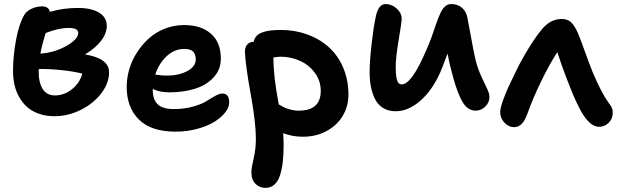

<svg xmlns="http://www.w3.org/2000/svg" viewBox="-20 -600 3038 942"><path d="M247.1 -29.8Q205.1 -29.8 170.7 -42Q136.2 -54.2 113 -75Q89.8 -95.7 74 -124Q58.1 -152.3 51 -184.1Q43.9 -215.8 43.9 -251Q43.9 -323.2 58.3 -402.6Q72.8 -481.9 99.1 -526.9Q110.4 -545.9 135.3 -557.4Q160.2 -568.8 187 -568.8Q217.8 -568.8 225.1 -542Q290.5 -561 362.8 -561Q428.7 -561 466.3 -537.8Q503.9 -514.6 503.9 -473.1Q503.9 -435.5 475.3 -398.9Q446.8 -362.3 397 -333Q515.1 -314 515.1 -245.1Q515.1 -192.4 477.1 -142.3Q439 -92.3 376.5 -61Q314 -29.8 247.1 -29.8ZM317.9 -462.9Q266.6 -462.9 204.1 -438Q185.5 -378.4 178.2 -336.9Q248 -341.8 305.9 -374.8Q363.8 -407.7 363.8 -438Q363.8 -462.9 317.9 -462.9ZM169.9 -244.1Q169.9 -194.3 189.7 -163.1Q209.5 -131.8 250 -131.8Q294.4 -131.8 332.8 -162.1Q371.1 -192.4 383.8 -238.8Q343.8 -249.5 280.5 -256.1Q217.3 -262.7 169.9 -261.2Z M841.8 45.9Q721.2 45.9 661.4 -13.7Q601.6 -73.2 601.6 -173.8Q601.6 -216.3 614 -259.5Q626.5 -302.7 651.4 -341.6Q676.3 -380.4 709.7 -410.9Q743.2 -441.4 788.3 -459.2Q833.5 -477.1 883.8 -477.1Q966.3 -477.1 1014.9 -434.6Q1063.5 -392.1 1063.5 -313Q1063.5 -259.3 1028.8 -221.2Q994.1 -183.1 938 -165Q881.8 -147 810.5 -147Q761.2 -147 729.5 -164.1V-157.2Q729.5 -112.3 753.4 -88.6Q777.3 -64.9 832.5 -64.9Q883.8 -64.9 926.5 -76.9Q969.2 -88.9 991.5 -103Q1013.7 -117.2 1035.2 -129.2Q1056.6 -141.1 1070.8 -141.1Q1104.5 -141.1 1104.5 -97.2Q1104.5 -72.8 1084.2 -47.4Q1064 -22 1030 -1.2Q996.1 19.5 946 32.7Q896 45.9 841.8 45.9ZM883.8 -359.9Q835.9 -359.9 797.9 -324.5Q759.8 -289.1 741.7 -233.9Q774.9 -229 797.9 -229Q856.9 -229 898.7 -251.2Q940.4 -273.4 940.4 -308.1Q940.4 -334.5 927.2 -347.2Q914.1 -359.9 883.8 -359.9Z M1465.8 70.8Q1413.1 70.8 1369.6 53.2Q1371.6 89.4 1371.6 106.9Q1371.6 154.3 1367.9 189.9Q1364.3 225.6 1354.7 257.1Q1345.2 288.6 1326.9 305.2Q1308.6 321.8 1281.7 321.8Q1253.9 321.8 1233.6 302Q1213.4 282.2 1213.4 245.1Q1213.4 224.6 1224.4 177.7Q1235.4 130.9 1235.4 80.1Q1235.4 1.5 1210 -138.4Q1184.6 -278.3 1181.6 -345.2Q1181.2 -368.2 1193.1 -381.6Q1205.1 -395 1224.6 -395Q1230.5 -425.8 1262.7 -439.5Q1294.9 -453.1 1357.4 -453.1Q1426.3 -453.1 1486.6 -431.4Q1546.9 -409.7 1592 -369.6Q1637.2 -329.6 1663.3 -269Q1689.5 -208.5 1689.5 -134.8Q1689.5 -80.1 1662.6 -33.4Q1635.7 13.2 1584 42Q1532.2 70.8 1465.8 70.8ZM1321.8 -307.1Q1321.8 -223.1 1347.7 -87.9Q1364.3 -78.1 1373 -73.5Q1381.8 -68.8 1402.6 -63Q1423.3 -57.1 1445.8 -57.1Q1553.7 -57.1 1553.7 -153.8Q1553.7 -204.1 1524.2 -243.4Q1494.6 -282.7 1450.2 -302.2Q1405.8 -321.8 1356.4 -321.8Q1345.2 -321.8 1320.8 -317.9Q1321.8 -314.9 1321.8 -307.1Z M1921.4 -54.2Q1885.3 -54.2 1859.4 -70.3Q1833.5 -86.4 1819.6 -114.7Q1805.7 -143.1 1799.6 -175.3Q1793.5 -207.5 1793.5 -246.1Q1793.5 -300.8 1803 -383.1Q1812.5 -465.3 1821.8 -508.8Q1834 -580.1 1871.6 -580.1Q1901.9 -580.1 1926.3 -558.1Q1950.7 -536.1 1950.7 -507.8Q1950.7 -491.2 1936 -404.3Q1921.4 -317.4 1921.4 -272.9Q1921.4 -254.4 1922.4 -241.5Q1923.3 -228.5 1926 -214.6Q1928.7 -200.7 1934.8 -193.4Q1940.9 -186 1950.7 -186Q1999.5 -186 2069.3 -349.1Q2083.5 -379.4 2097.4 -418.2Q2111.3 -457 2119.9 -482.7Q2128.4 -508.3 2139.2 -532.2Q2149.9 -556.2 2163.1 -568.1Q2176.3 -580.1 2193.4 -580.1Q2227.5 -580.1 2248.8 -560.1Q2270 -540 2274.4 -506.8Q2305.2 -337.4 2314.5 -300.8Q2325.7 -258.8 2343 -221.9Q2360.4 -185.1 2370.8 -162.8Q2381.3 -140.6 2381.3 -124Q2381.3 -97.2 2361.1 -77.1Q2340.8 -57.1 2313.5 -57.1Q2275.4 -57.1 2250.2 -98.4Q2225.1 -139.6 2201.7 -226.1Q2184.6 -287.1 2175.8 -336.9Q2172.4 -328.1 2163.8 -305.7Q2155.3 -283.2 2150.4 -270Q2111.8 -170.4 2049.6 -112.3Q1987.3 -54.2 1921.4 -54.2Z M2503.4 23.9Q2475.1 23.9 2454.6 1.5Q2434.1 -21 2434.1 -49.8Q2434.1 -69.3 2447.8 -107.4Q2461.4 -145.5 2476.3 -177.2Q2491.2 -209 2516.1 -259.8Q2542 -312.5 2575.2 -366Q2608.4 -419.4 2635.3 -452.1Q2677.7 -506.8 2736.3 -506.8Q2764.2 -506.8 2781 -491.5Q2797.9 -476.1 2814 -440.9Q2825.7 -414.1 2850.6 -344.7Q2875.5 -275.4 2889.2 -242.2Q2932.6 -141.6 2964.4 -98.1Q2976.6 -83 2981.4 -72Q2986.3 -61 2986.3 -45.9Q2986.3 -17.6 2966.6 2.2Q2946.8 22 2919.4 22Q2864.3 22 2813 -88.9Q2793.9 -127 2763.4 -206.1Q2732.9 -285.2 2714.4 -344.2Q2677.2 -287.6 2635 -200.9Q2592.8 -114.3 2566.4 -39.1Q2543.5 23.9 2503.4 23.9Z"/></svg>

Font: Shantell Sans Bouncy
Style: Regular
Weight: 600
Designer: Stephen Nixon, Anya Danilova, Shantell Martin
Foundry: Arrow Type
Version: Version 1.006;[9816181b4]